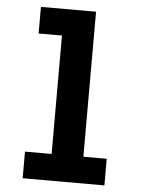

<svg xmlns="http://www.w3.org/2000/svg" viewBox="-53 -777 605 819"><g transform="rotate(5 250.0 -367.5)"><path d="M75 0V-114H189V-621H89V-735H325V-114H425V0Z"/></g></svg>

Font: Iosevka Curly Heavy
Style: Regular
Weight: 900
Monospace: yes
Designer: Belleve Invis
Foundry: Belleve Invis
Version: Version 22.1.2; ttfautohint (v1.8.4)